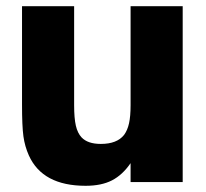

<svg xmlns="http://www.w3.org/2000/svg" viewBox="-20 -587 664 619"><path d="M73 -86Q60 -115 55.5 -147.5Q51 -180 51 -250V-567H219V-248Q219 -206 224.5 -182Q230 -158 243 -144Q263 -123 305 -123Q357 -123 380 -152Q391 -167 396 -189.5Q401 -212 401 -248V-567H569V0H401V-61Q375 -23 341 -5.5Q307 12 256 12Q117 12 73 -86Z"/></svg>

Font: Open Sauce One Black
Style: Regular
Weight: 900
Designer: Alfredo Marco Pradil
Foundry: Creative Sauce Fz LLC
Version: Version 1.477